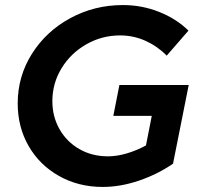

<svg xmlns="http://www.w3.org/2000/svg" viewBox="-20 -729 799 759"><path d="M452 -393H726L664 -82Q603 -40 529.5 -15Q456 10 386 10Q290 10 213 -33.5Q136 -77 93 -152Q50 -227 50 -320Q50 -427 106 -516Q162 -605 257.5 -657Q353 -709 466 -709Q541 -709 609 -682Q677 -655 725 -608L639 -509Q603 -546 555.5 -567.5Q508 -589 455 -589Q383 -589 321.5 -554Q260 -519 223.5 -459.5Q187 -400 187 -329Q187 -268 215.5 -218Q244 -168 294 -139.5Q344 -111 407 -111Q442 -111 481 -122.5Q520 -134 557 -154L580 -271H428Z"/></svg>

Font: Gontserrat Medium
Style: Italic
Weight: 500
Italic angle: -11.3°
Designer: Julieta Ulanovsky
Foundry: Julieta Ulanovsky
Version: Version 6.001